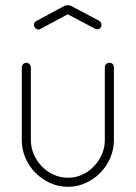

<svg xmlns="http://www.w3.org/2000/svg" viewBox="-20 -714 523 740"><path d="M242 6Q205 6 172.5 -9Q140 -24 116 -48.5Q92 -73 78 -105.5Q64 -138 64 -174V-454Q64 -461 69 -466.5Q74 -472 82 -472Q89 -472 94 -466.5Q99 -461 99 -454V-174Q99 -146 110 -120Q121 -94 140.5 -73.5Q160 -53 186 -41Q212 -29 242 -29Q272 -29 297.5 -41Q323 -53 342.5 -73.5Q362 -94 373 -120Q384 -146 384 -174V-455Q384 -462 389 -467Q394 -472 402 -472Q410 -472 414.5 -467Q419 -462 419 -455V-174Q419 -138 405 -105.5Q391 -73 366.5 -48Q342 -23 310 -8.5Q278 6 242 6ZM137 -603Q135 -602 133 -601Q131 -600 129 -600Q122 -600 116.5 -605.5Q111 -611 111 -619Q111 -628 120 -633L224 -689Q232 -694 241 -694Q250 -694 258 -689L362 -634Q371 -629 371 -617Q371 -610 366 -605.5Q361 -601 354 -601Q352 -601 349.5 -602Q347 -603 345 -604L241 -659Z"/></svg>

Font: AkaAcidDosis
Style: ExtraLight
Weight: 250
Designer: Edgar Tolentino, Pablo Impallari, Igino Marini, Aka-Acid
Foundry: Edgar Tolentino, Pablo Impallari, Igino Marini, Aka-Acid
Version: Version 1.007